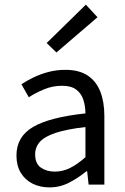

<svg xmlns="http://www.w3.org/2000/svg" viewBox="-20 -801 544 833"><path d="M194.3 12Q153.6 12 121.2 -4.3Q88.8 -20.5 70.1 -51.5Q51.4 -82.4 51.4 -126.2Q51.4 -208 123.4 -250.2Q195.4 -292.3 350.7 -309Q350.5 -339.5 342 -367Q333.5 -394.6 311.5 -411.7Q289.4 -428.9 249.9 -428.9Q208.1 -428.9 171.1 -413.4Q134 -397.9 104.9 -379L73 -435.4Q95.3 -450.4 125 -464.9Q154.7 -479.4 189.9 -488.7Q225.1 -498 264.1 -498Q323.2 -498 360.4 -473.3Q397.6 -448.6 415.2 -403.6Q432.8 -358.6 432.8 -297.7V0H364.5L358.1 -57.9H354.8Q319.7 -29.1 279.8 -8.5Q239.9 12 194.3 12ZM217.2 -56.5Q252.6 -56.5 284.1 -72.3Q315.6 -88.1 350.7 -118.9V-249.9Q269 -240.4 221.3 -224.5Q173.6 -208.6 153 -185.6Q132.5 -162.7 132.5 -131.5Q132.5 -91.2 157.3 -73.8Q182.1 -56.5 217.2 -56.5ZM224.8 -573.3 182.5 -614.3 352.5 -780.8 403 -726.2Z"/></svg>

Font: Source Sans 3 Variable
Style: Regular
Weight: 200
Designer: Paul D. Hunt
Foundry: Adobe Systems Incorporated
Version: Version 3.026